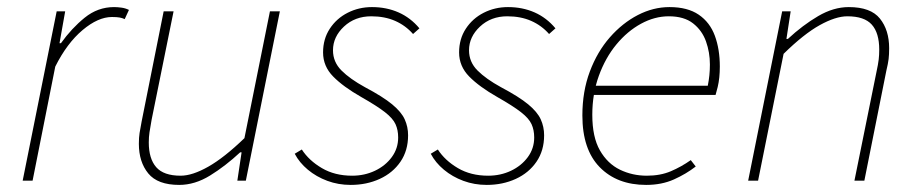

<svg xmlns="http://www.w3.org/2000/svg" viewBox="-20 -510 2592 542"><path d="M44 0 140 -478H164L148 -388H152Q182 -430 219 -460Q256 -490 302 -490Q311 -490 322.5 -488.5Q334 -487 344 -482L332 -456Q326 -459 318 -460.5Q310 -462 296 -462Q257 -462 213 -425Q169 -388 136 -322L72 0Z M486 12Q425 12 398.5 -20.5Q372 -53 372 -104Q372 -122 374 -134.5Q376 -147 380 -168L442 -478H470L408 -172Q404 -150 402 -136.5Q400 -123 400 -108Q400 -62 421 -38Q442 -14 490 -14Q523 -14 568 -39.5Q613 -65 670 -120L742 -478H770L674 0H650L662 -80H658Q616 -41 573 -14.5Q530 12 486 12Z M970 12Q935 12 904 0.5Q873 -11 849 -31Q825 -51 812 -76L832 -88Q852 -57 888.5 -35.5Q925 -14 974 -14Q1009 -14 1038.5 -28Q1068 -42 1086 -66.5Q1104 -91 1104 -122Q1104 -143 1096.5 -159.5Q1089 -176 1066.5 -193.5Q1044 -211 1000 -236Q949 -265 920.5 -294Q892 -323 892 -362Q892 -400 911 -429Q930 -458 961.5 -474Q993 -490 1030 -490Q1071 -490 1105 -475Q1139 -460 1164 -430L1146 -414Q1125 -438 1095.5 -451Q1066 -464 1028 -464Q982 -464 951 -435Q920 -406 920 -368Q920 -335 944 -311Q968 -287 1010 -264Q1061 -237 1087 -215.5Q1113 -194 1122.5 -173Q1132 -152 1132 -128Q1132 -85 1110.5 -53.5Q1089 -22 1052 -5Q1015 12 970 12Z M1354 12Q1319 12 1288 0.5Q1257 -11 1233 -31Q1209 -51 1196 -76L1216 -88Q1236 -57 1272.5 -35.5Q1309 -14 1358 -14Q1393 -14 1422.5 -28Q1452 -42 1470 -66.5Q1488 -91 1488 -122Q1488 -143 1480.5 -159.5Q1473 -176 1450.5 -193.5Q1428 -211 1384 -236Q1333 -265 1304.5 -294Q1276 -323 1276 -362Q1276 -400 1295 -429Q1314 -458 1345.5 -474Q1377 -490 1414 -490Q1455 -490 1489 -475Q1523 -460 1548 -430L1530 -414Q1509 -438 1479.5 -451Q1450 -464 1412 -464Q1366 -464 1335 -435Q1304 -406 1304 -368Q1304 -335 1328 -311Q1352 -287 1394 -264Q1445 -237 1471 -215.5Q1497 -194 1506.5 -173Q1516 -152 1516 -128Q1516 -85 1494.5 -53.5Q1473 -22 1436 -5Q1399 12 1354 12Z M1804 12Q1722 12 1673 -38Q1624 -88 1624 -184Q1624 -252 1645 -308Q1666 -364 1701.5 -404.5Q1737 -445 1780.5 -467.5Q1824 -490 1870 -490Q1921 -490 1952.5 -468.5Q1984 -447 1998 -409Q2012 -371 2012 -322Q2012 -306 2010.5 -291.5Q2009 -277 2006 -264.5Q2003 -252 2000 -242H1648L1654 -268H1978Q1981 -283 1982.5 -297.5Q1984 -312 1984 -328Q1984 -362 1973 -393Q1962 -424 1936.5 -444Q1911 -464 1868 -464Q1828 -464 1789.5 -443Q1751 -422 1720 -384.5Q1689 -347 1670.5 -296Q1652 -245 1652 -186Q1652 -123 1673.5 -85.5Q1695 -48 1730 -31Q1765 -14 1806 -14Q1844 -14 1873.5 -26.5Q1903 -39 1930 -58L1944 -40Q1917 -19 1882.5 -3.5Q1848 12 1804 12Z M2092 0 2188 -478H2212L2200 -400H2204Q2246 -439 2289.5 -464.5Q2333 -490 2376 -490Q2438 -490 2464 -457.5Q2490 -425 2490 -374Q2490 -356 2488.5 -343.5Q2487 -331 2482 -310L2420 0H2392L2454 -306Q2459 -329 2460.5 -342Q2462 -355 2462 -370Q2462 -417 2441 -440.5Q2420 -464 2372 -464Q2339 -464 2294 -439Q2249 -414 2192 -358L2120 0Z"/></svg>

Font: Source Sans 3
Style: Italic
Weight: 200
Italic angle: -11°
Designer: Paul D. Hunt
Foundry: Adobe
Version: Version 3.046;hotconv 1.0.118;makeotfexe 2.5.65603